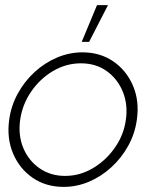

<svg xmlns="http://www.w3.org/2000/svg" viewBox="-20 -719 600 752"><path d="M229 13Q160 13 108.2 -22.5Q56.5 -58 31.2 -117.8Q6 -177.5 16 -250Q23.5 -305 49.8 -352.8Q76 -400.5 115.5 -436.8Q155 -473 203.2 -493.5Q251.5 -514 303 -514Q372 -514 423.8 -478.5Q475.5 -443 501 -383Q526.5 -323 516 -250Q508.5 -195.5 482.2 -148Q456 -100.5 416.5 -64.2Q377 -28 329 -7.5Q281 13 229 13ZM235 -30Q293 -30 344.2 -60.5Q395.5 -91 430.2 -141Q465 -191 473 -250Q481.5 -309.5 461 -359.8Q440.5 -410 398 -440.5Q355.5 -471 297 -471Q238.5 -471 187.2 -440.5Q136 -410 101.8 -359.8Q67.5 -309.5 59 -250Q50.5 -188.5 71.5 -138.8Q92.5 -89 135.5 -59.5Q178.5 -30 235 -30ZM300 -555 360 -699H403L329 -555Z"/></svg>

Font: Urbanist ExtraLight
Style: Italic
Weight: 250
Version: Version 1.303